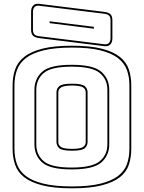

<svg xmlns="http://www.w3.org/2000/svg" viewBox="-20 -992 777 1037"><path d="M689 -530V-189Q689 -142 676 -102.5Q663 -63 627.5 -35Q592 -7 529.5 9Q467 25 369 25Q271 25 208.5 9Q146 -7 110.5 -35Q75 -63 61.5 -102.5Q48 -142 48 -189V-530Q48 -577 61.5 -616.5Q75 -656 110.5 -684.5Q146 -713 208.5 -729Q271 -745 369 -745Q467 -745 529.5 -729Q592 -713 627.5 -684.5Q663 -656 676 -616.5Q689 -577 689 -530ZM679 -189V-530Q679 -576 665.5 -613.5Q652 -651 617.5 -678Q583 -705 522.5 -720Q462 -735 369 -735Q276 -735 215 -720Q154 -705 119.5 -678Q85 -651 71.5 -613.5Q58 -576 58 -530V-189Q58 -143 71.5 -105.5Q85 -68 119.5 -41.5Q154 -15 215 0Q276 15 369 15Q462 15 522.5 0Q583 -15 617.5 -41.5Q652 -68 665.5 -105.5Q679 -143 679 -189ZM570 -212Q570 -152 527 -114.5Q484 -77 367 -77Q250 -77 208 -114.5Q166 -152 166 -212V-507Q166 -567 208 -604.5Q250 -642 367 -642Q484 -642 527 -604.5Q570 -567 570 -507ZM176 -212Q176 -156 216 -121.5Q256 -87 367 -87Q478 -87 519 -121.5Q560 -156 560 -212V-507Q560 -563 519 -597.5Q478 -632 367 -632Q256 -632 216 -597.5Q176 -563 176 -507ZM285 -225V-494Q285 -513 300 -526.5Q315 -540 369 -540Q423 -540 438 -526.5Q453 -513 453 -494V-225Q453 -205 438 -191.5Q423 -178 369 -178Q315 -178 300 -191.5Q285 -205 285 -225ZM295 -494V-225Q295 -207 310.5 -197.5Q326 -188 369 -188Q412 -188 427.5 -197.5Q443 -207 443 -225V-494Q443 -511 427.5 -520.5Q412 -530 369 -530Q327 -530 311 -520.5Q295 -511 295 -494ZM587 -786Q587 -763 575.5 -751.5Q564 -740 542 -743L193 -786Q169 -789 158.5 -799Q148 -809 148 -832V-928Q148 -951 159.5 -962.5Q171 -974 193 -971L542 -928Q566 -925 576.5 -915Q587 -905 587 -882ZM543 -753Q560 -751 568.5 -760Q577 -769 577 -786V-882Q577 -901 568.5 -908.5Q560 -916 541 -918L192 -961Q175 -963 166.5 -954Q158 -945 158 -928V-832Q158 -813 166.5 -805.5Q175 -798 194 -796ZM248 -867V-877L487 -847V-837Z"/></svg>

Font: Bungee Outline
Style: Regular
Weight: 400
Designer: David Jonathan Ross
Foundry: David Jonathan Ross
Version: Version 1.000;PS 1.0;hotconv 1.0.72;makeotf.lib2.5.5900